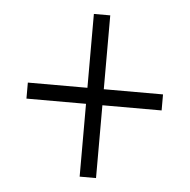

<svg xmlns="http://www.w3.org/2000/svg" viewBox="-41 -628 543 549"><g transform="rotate(5 230.5 -353.5)"><path d="M254 -375H424V-329H254V-120H207V-329H36V-375H207V-587H254Z"/></g></svg>

Font: Noto Sans Lao Condensed Light
Style: Regular
Weight: 300
Width: 3
Designer: Monotype Design Team
Foundry: Monotype Imaging Inc.
Version: Version 2.003; ttfautohint (v1.8.4.7-5d5b)